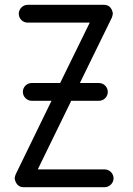

<svg xmlns="http://www.w3.org/2000/svg" viewBox="-20 -774 554 798"><path d="M78 4H415C435 4 452 -13 452 -33C452 -53 435 -70 415 -70H137L276 -355H391C412 -355 428 -372 428 -392C428 -412 412 -429 391 -429H312L445 -701C446 -703 449 -715 449 -717C449 -717 447 -754 412 -754H95C75 -754 58 -737 58 -717C58 -697 74 -680 95 -680H353L230 -429H112C92 -429 75 -413 75 -392C75 -372 92 -355 112 -355H194L45 -49C44 -47 41 -35 41 -33C41 -33 44 4 78 4Z"/></svg>

Font: LS
Style: Regular
Weight: 400
Designer: BSozoo
Foundry: BSozoo
Version: Version 001.000